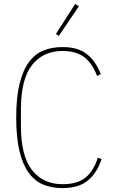

<svg xmlns="http://www.w3.org/2000/svg" viewBox="-20 -951 589 983"><path d="M300 12Q246 12 202.5 -5.5Q159 -23 128 -65Q97 -107 80 -176Q63 -245 63 -349Q63 -452 80 -521.5Q97 -591 128 -633Q159 -675 202.5 -692.5Q246 -710 300 -710Q380 -710 425.5 -673.5Q471 -637 496 -571L477 -562Q454 -625 412.5 -657.5Q371 -690 300 -690Q201 -690 144 -618Q87 -546 87 -388V-310Q87 -152 144 -80Q201 -8 300 -8Q377 -8 418.5 -42.5Q460 -77 481 -144L500 -136Q477 -66 430 -27Q383 12 300 12ZM281 -767 266 -777 365 -931 384 -919Z"/></svg>

Font: IBM Plex Sans Condensed Thin
Style: Regular
Weight: 100
Width: 3
Designer: Mike Abbink, Paul van der Laan, Pieter van Rosmalen
Foundry: Bold Monday
Version: Version 1.3